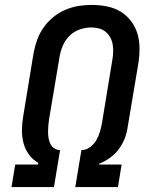

<svg xmlns="http://www.w3.org/2000/svg" viewBox="-20 -763 640 783"><path d="M27 0 42 -92H135L136 -99Q113 -112 97.5 -133.5Q82 -155 75.5 -181Q69 -207 69.5 -235Q70 -263 75 -291L117 -547Q122 -574 131.5 -600.5Q141 -627 157.5 -650.5Q174 -674 196.5 -692.5Q219 -711 245.5 -722.5Q272 -734 299 -738.5Q326 -743 353 -743Q385 -743 415.5 -737Q446 -731 471 -716Q496 -701 514 -677.5Q532 -654 540.5 -625.5Q549 -597 549 -565.5Q549 -534 544 -503L501 -247Q498 -223 489 -199.5Q480 -176 465 -155.5Q450 -135 428.5 -119.5Q407 -104 384 -95L383 -92H476L461 0H287L312 -151H316Q334 -152 349.5 -164.5Q365 -177 374 -193.5Q383 -210 388 -227.5Q393 -245 396 -262L438 -518Q441 -534 441.5 -550.5Q442 -567 439.5 -582Q437 -597 429.5 -610.5Q422 -624 410.5 -633.5Q399 -643 383.5 -647Q368 -651 352 -651Q329 -651 305.5 -643Q282 -635 264 -617.5Q246 -600 236.5 -577.5Q227 -555 223 -532L180 -276Q178 -263 177 -250.5Q176 -238 176 -225Q176 -212 178 -200Q180 -188 185 -177Q190 -166 200 -159Q210 -152 222 -151H225L200 0Z"/></svg>

Font: Iosevka SS04 SmBd Ex Obl
Style: Regular
Weight: 600
Width: 7
Italic angle: -9°
Monospace: yes
Designer: Belleve Invis
Foundry: Belleve Invis
Version: Version 19.0.0; ttfautohint (v1.8.4)